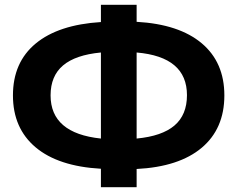

<svg xmlns="http://www.w3.org/2000/svg" viewBox="-20 -750 990 801"><path d="M401 -46Q223 -56 128.5 -135.5Q34 -215 34 -352Q34 -490 129 -568.5Q224 -647 401 -658V-730H550V-659Q727 -649 821.5 -569.5Q916 -490 916 -352Q916 -213 821.5 -133.5Q727 -54 550 -45V31H401ZM401 -172V-531Q295 -521 243 -477Q191 -433 191 -352Q191 -194 401 -172ZM760 -353Q760 -513 550 -531V-172Q656 -182 708 -226.5Q760 -271 760 -353Z"/></svg>

Font: Chess Sans
Style: Bold
Weight: 700
Designer: Wolf Bōese
Foundry: Wolf Bōese
Version: Version 7.223